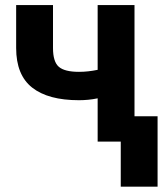

<svg xmlns="http://www.w3.org/2000/svg" viewBox="-20 -548 630 743"><path d="M500.5 0H357.9V-167.5Q339.4 -163.6 321 -161.9Q302.7 -160.2 285.6 -160.2Q166.5 -160.2 104.5 -209Q42.5 -257.8 42.5 -362.3V-528.3H185.1V-362.3Q185.1 -309.1 207.5 -289.6Q230 -270 285.6 -270Q304.2 -270 321.5 -272Q338.9 -273.9 357.9 -277.8V-528.3H500.5ZM589.8 174.3H447.3V-98.1H589.8Z"/></svg>

Font: Roboto Web
Style: Bold
Weight: 700
Designer: Google
Version: Version 1.200310; 2013